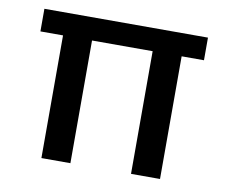

<svg xmlns="http://www.w3.org/2000/svg" viewBox="-62 -576 770 652"><g transform="rotate(10 323.0 -250.5)"><path d="M119 0V-423H41V-501H605V-423H528V0H428V-423H219V0Z"/></g></svg>

Font: DMSans_18ptMedium
Style: Regular
Weight: 500
Designer: Colophon Foundry, Jonny Pinhorn
Foundry: Colophon Foundry
Version: Version 4.004;gftools[0.9.30]